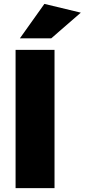

<svg xmlns="http://www.w3.org/2000/svg" viewBox="-20 -966 435 986"><path d="M60 0V-710H260V0ZM82 -769 208 -946 395 -901 243 -769Z"/></svg>

Font: Livvic Black
Style: Regular
Weight: 900
Designer: Jacques Le Bailly, Baron von Fonthausen
Version: Version 1.001; ttfautohint (v1.8.2)